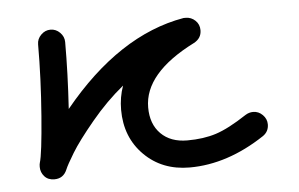

<svg xmlns="http://www.w3.org/2000/svg" viewBox="-35 -377 660 424"><g transform="rotate(-5 295.0 -165.0)"><path d="M520 -110Q532 -110 541 -101Q550 -92 550 -80Q550 -64 537 -55Q454 0 370 0Q309 0 269.5 -39.5Q230 -79 230 -140Q230 -168 239 -193Q201 -162 167 -121Q133 -80 117.5 -54.5Q102 -29 98 -19Q90 0 70 0Q56 0 48 -9Q40 -18 40 -30Q40 -36 41 -39Q47 -58 53.5 -141.5Q60 -225 60 -300Q60 -312 69 -321Q78 -330 90 -330Q102 -330 111 -321Q120 -312 120 -300Q120 -230 115 -152Q240 -305 385 -330H390Q402 -330 411 -321.5Q420 -313 420 -300Q420 -282 403 -273Q290 -216 290 -140Q290 -103 311.5 -81.5Q333 -60 370 -60Q406 -60 434 -69Q462 -78 503 -105Q511 -110 520 -110Z"/></g></svg>

Font: Pecita
Style: Book
Weight: 400
Width: 7
Version: Version 4.3